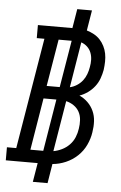

<svg xmlns="http://www.w3.org/2000/svg" viewBox="-88 -881 649 1026"><g transform="rotate(5 237.0 -368.0)"><path d="M128 102 145 0H-26V-70H24L123 -665H82V-735H267L284 -838H363L345 -729Q365 -723 383.5 -713Q402 -703 416 -688Q430 -673 439.5 -654Q449 -635 453 -614.5Q457 -594 456.5 -571.5Q456 -549 453 -527Q449 -504 440.5 -480.5Q432 -457 416.5 -437Q401 -417 380 -402Q359 -387 336 -379Q361 -368 381 -348.5Q401 -329 412.5 -303.5Q424 -278 425.5 -249Q427 -220 422 -190Q417 -155 401 -121Q385 -87 357.5 -61Q330 -35 295 -20Q260 -5 224 -2L207 102ZM227 -415 269 -667H199L157 -415ZM281 -419Q300 -423 318 -434.5Q336 -446 348.5 -462Q361 -478 368 -497Q375 -516 378 -535Q382 -555 381.5 -575Q381 -595 374 -613Q367 -631 353 -644Q339 -657 321 -663ZM169 -68 215 -347H146L100 -68ZM223 -71Q246 -75 268.5 -86Q291 -97 308.5 -115Q326 -133 335.5 -156Q345 -179 348 -202Q352 -225 350.5 -249Q349 -273 338.5 -292.5Q328 -312 309 -325Q290 -338 268 -343Z"/></g></svg>

Font: Iosevka Curly Slab Oblique
Style: Regular
Weight: 400
Italic angle: -9°
Monospace: yes
Designer: Belleve Invis
Foundry: Belleve Invis
Version: Version 11.1.0; ttfautohint (v1.8.3)